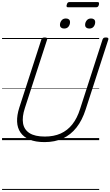

<svg xmlns="http://www.w3.org/2000/svg" viewBox="-20 -1365 1076 1870"><path d="M414 19Q326 19 268 -5.5Q210 -30 179.5 -74.5Q149 -119 146.5 -180.5Q144 -242 168 -317L383 -981Q386 -991 393 -995.5Q400 -1000 416 -1000Q430 -1000 436.5 -995.5Q443 -991 439 -980L222 -312Q194 -226 204.5 -164Q215 -102 267.5 -68.5Q320 -35 417 -35Q504 -35 570.5 -64.5Q637 -94 684.5 -154Q732 -214 760 -304L979 -981Q983 -991 989.5 -995.5Q996 -1000 1012 -1000Q1041 -1000 1035 -980L815 -301Q781 -194 725 -123Q669 -52 591.5 -16.5Q514 19 414 19ZM604 -1087Q587 -1087 575.5 -1096Q564 -1105 564 -1123Q564 -1146 579 -1165.5Q594 -1185 622 -1185Q639 -1185 650.5 -1176.5Q662 -1168 662 -1149Q662 -1125 647.5 -1106Q633 -1087 604 -1087ZM849 -1087Q832 -1087 820.5 -1096Q809 -1105 809 -1123Q809 -1146 824 -1165.5Q839 -1185 867 -1185Q884 -1185 895.5 -1176.5Q907 -1168 907 -1149Q907 -1125 892.5 -1106Q878 -1087 849 -1087ZM643 -1294Q632 -1294 629 -1300.5Q626 -1307 630 -1318Q633 -1332 639.5 -1338.5Q646 -1345 657 -1345H929Q941 -1345 943.5 -1338Q946 -1331 943 -1318Q940 -1306 933.5 -1300Q927 -1294 915 -1294ZM0 475H946V485H0ZM0 -20H946V0H0ZM0 -505H946V-500H0ZM0 -995H946V-985H0Z"/></svg>

Font: Playwrite CZ Guides
Style: Regular
Weight: 400
Designer: Veronika Burian, José Scaglione
Foundry: TypeTogether
Version: Version 1.003